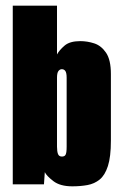

<svg xmlns="http://www.w3.org/2000/svg" viewBox="-20 -650 431 677"><path d="M235 7Q192 7 168 -11.5Q144 -30 138 -43L135 0H25V-630H181V-458Q189 -473 207.5 -489Q226 -505 263 -505Q288 -505 312.5 -497Q337 -489 354 -464Q371 -439 371 -389V-154Q371 -97 360.5 -64.5Q350 -32 331.5 -17Q313 -2 288.5 2.5Q264 7 235 7ZM198 -98Q206 -98 209.5 -102Q213 -106 214 -114Q215 -122 215 -133V-376Q215 -393 210.5 -399.5Q206 -406 198 -406Q191 -406 186 -399.5Q181 -393 181 -376V-133Q181 -116 184.5 -107Q188 -98 198 -98Z"/></svg>

Font: Alumni Sans Black
Style: Regular
Weight: 900
Designer: Robert E. Leuschke
Foundry: Robert E. Leuschke
Version: Version 1.018